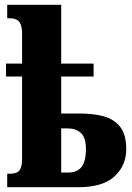

<svg xmlns="http://www.w3.org/2000/svg" viewBox="-20 -780 548 800"><path d="M10 0V-56H19Q51 -56 61.5 -70.5Q72 -85 72 -119V-461H5V-515H72V-640Q72 -672 61 -688Q50 -704 18 -704H10V-760H235V-515H370V-461H235V-307H314Q366 -307 409.5 -296Q453 -285 479.5 -253Q506 -221 506 -158Q506 -90 457 -45Q408 0 307 0ZM264 -61Q301 -61 319.5 -84Q338 -107 338 -160Q338 -207 317 -226Q296 -245 262 -245H235V-61Z"/></svg>

Font: Noto Serif ExtraCondensed Black
Style: Regular
Weight: 900
Width: 2
Designer: Monotype Design Team
Foundry: Monotype Imaging Inc.
Version: Version 2.015; ttfautohint (v1.8.4.7-5d5b)